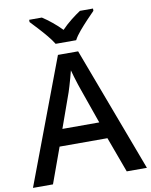

<svg xmlns="http://www.w3.org/2000/svg" viewBox="-100 -1014 856 1087"><g transform="rotate(-10 328.0 -470.5)"><path d="M539 0 464 -204H189L115 0H0L270 -717H386L655 0ZM364 -499Q360 -510 352.5 -532.5Q345 -555 338 -579Q331 -603 327 -618Q322 -598 315.5 -574.5Q309 -551 303 -531Q297 -511 293 -499L222 -300H434ZM268 -781Q254 -804 232 -830.5Q210 -857 186 -883Q162 -909 144 -928V-941H217Q243 -924 271.5 -901Q300 -878 326 -851Q352 -878 381 -901Q410 -924 436 -941H511V-928Q492 -909 467.5 -883Q443 -857 420.5 -830.5Q398 -804 386 -781Z"/></g></svg>

Font: Noto Sans Adlam Medium
Style: Regular
Weight: 500
Version: Version 3.001